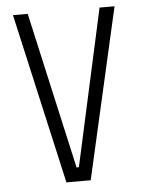

<svg xmlns="http://www.w3.org/2000/svg" viewBox="-50 -700 548 740"><g transform="rotate(-5 224.5 -330.0)"><path d="M177 0 28 -660H85L221 -54H230L363 -660H421L271 0Z"/></g></svg>

Font: Bricolage Grotesque 12pt Condensed ExtraLight
Style: Regular
Weight: 200
Width: 3
Designer: Mathieu Triay
Foundry: Atelier Triay
Version: Version 1.001; ttfautohint (v1.8.4.7-5d5b);gftools[0.9.33.de